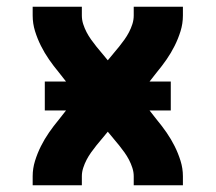

<svg xmlns="http://www.w3.org/2000/svg" viewBox="-20 -550 640 570"><path d="M77 0V-27Q77 -50 84 -72.5Q91 -95 101.5 -116Q112 -137 125.5 -156.5Q139 -176 154 -194L176 -222H113V-308H176L154 -336Q139 -354 125.5 -373.5Q112 -393 101.5 -414Q91 -435 84 -457.5Q77 -480 77 -504V-530H223V-504Q223 -491 227 -478.5Q231 -466 237 -454.5Q243 -443 250.5 -432.5Q258 -422 266 -412L300 -371L334 -412Q342 -422 349.5 -432.5Q357 -443 363 -454.5Q369 -466 373 -478.5Q377 -491 377 -504V-530H523V-504Q523 -480 516 -457.5Q509 -435 498.5 -414Q488 -393 474.5 -373.5Q461 -354 446 -336L424 -308H487V-222H424L446 -194Q461 -176 474.5 -156.5Q488 -137 498.5 -116Q509 -95 516 -72.5Q523 -50 523 -27V0H377V-27Q377 -39 373 -51.5Q369 -64 363 -75.5Q357 -87 349.5 -97.5Q342 -108 334 -118L300 -159L266 -118Q258 -108 250.5 -97.5Q243 -87 237 -75.5Q231 -64 227 -51.5Q223 -39 223 -27V0Z"/></svg>

Font: Iosevka Curly Heavy Extended
Style: Regular
Weight: 900
Width: 7
Monospace: yes
Designer: Belleve Invis
Foundry: Belleve Invis
Version: Version 11.1.0; ttfautohint (v1.8.3)